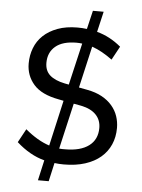

<svg xmlns="http://www.w3.org/2000/svg" viewBox="-58 -814 709 960"><g transform="rotate(5 296.0 -334.0)"><path d="M169 100 192 -2Q119 -21 52 -81L89 -149Q151 -97 210 -78L262 -307L237 -312Q150 -328 111 -372.5Q72 -417 72 -478Q72 -519 86 -555.5Q100 -592 128.5 -619Q157 -646 200 -662Q243 -678 300 -678Q324 -678 347 -675L369 -768H423L399 -665Q464 -648 520 -601L483 -533Q457 -552 432 -566Q407 -580 381 -589L333 -380L375 -372Q418 -364 449 -347Q480 -330 500.5 -306Q521 -282 530.5 -253.5Q540 -225 540 -195Q540 -149 523.5 -111.5Q507 -74 475.5 -47Q444 -20 397.5 -5Q351 10 291 10Q266 10 244 7L223 100ZM314 -297 261 -67Q269 -66 276 -66Q283 -66 291 -66Q368 -66 410 -97.5Q452 -129 452 -187Q452 -227 426.5 -253.5Q401 -280 352 -290ZM160 -489Q160 -449 185.5 -426.5Q211 -404 260 -394L281 -390L330 -600Q323 -601 316 -601.5Q309 -602 302 -602Q232 -602 196 -571.5Q160 -541 160 -489Z"/></g></svg>

Font: Gantari
Style: Regular
Weight: 400
Designer: Anugrah Pasau
Foundry: Lafontype
Version: Version 1.000; ttfautohint (v1.8.4)